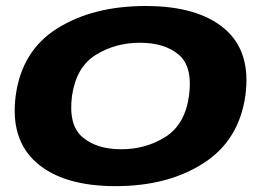

<svg xmlns="http://www.w3.org/2000/svg" viewBox="-20 -616 894 640"><path d="M365.5 4.5Q539 4.5 658 -71.8Q777 -148 798 -298Q817.5 -444.5 728.5 -520.2Q639.5 -596 465.5 -596Q291 -596 172 -522Q53 -448 32.5 -298Q13 -151.5 102 -73.5Q191 4.5 365.5 4.5ZM384 -118.5Q302 -118.5 254.8 -159Q207.5 -199.5 220 -296.5Q234 -392.5 299.2 -433Q364.5 -473.5 446.5 -473.5Q529 -473.5 576 -433.5Q623 -393.5 610 -296.5Q596.5 -200.5 531.2 -159.5Q466 -118.5 384 -118.5Z"/></svg>

Font: Anybody Expanded
Style: Bold Italic
Weight: 700
Width: 7
Italic angle: -10°
Version: Version 1.113;gftools[0.9.25]